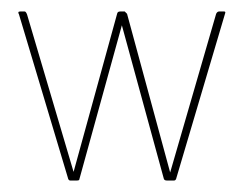

<svg xmlns="http://www.w3.org/2000/svg" viewBox="-20 -314 428 334"><path d="M287 -5Q286 0 283 0H270Q266 0 265 -3L192 -270L118 -2Q118 0 114 0H102Q99 0 98 -5L13 -289Q10 -294 15 -294H23Q25 -294 27 -289L108 -15L184 -291Q185 -294 189 -294H197Q199 -292 199 -292Q199 -292 201 -290L276 -14L356 -290Q358 -294 361 -294H370Q372 -294 372 -292Z"/></svg>

Font: Chathura Thin
Style: Regular
Weight: 250
Designer: Appaji Ambarisha Darbha
Foundry: Aditya Fonts
Version: Version 1.001 2016